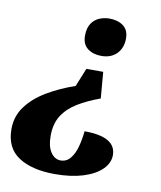

<svg xmlns="http://www.w3.org/2000/svg" viewBox="-87 -606 724 864"><g transform="rotate(10 274.5 -174.0)"><path d="M357 -299 367 -179Q309 -158 265.5 -131.5Q222 -105 198 -67.5Q174 -30 174 26Q174 74 192 100.5Q210 127 237 127Q264 127 281.5 105.5Q299 84 308 50.5Q317 17 321 -21Q465 -21 465 63Q465 99 435 128.5Q405 158 350.5 175Q296 192 222 192Q117 192 56 152Q-5 112 -5 26Q-5 -32 28 -77Q61 -122 117.5 -156Q174 -190 246 -215L280 -299ZM343 -540Q382 -540 407 -521.5Q432 -503 432 -464Q432 -421 406 -394.5Q380 -368 336 -368Q298 -368 273 -387Q248 -406 248 -445Q248 -480 262 -501Q276 -522 298 -531Q320 -540 343 -540Z"/></g></svg>

Font: Noto Serif Tamil ExtraBold
Style: Italic
Weight: 800
Italic angle: -12°
Designer: Indian Type Foundry, Tom Grace, and the Monotype Design Team
Foundry: Monotype Imaging Inc.
Version: Version 2.003; ttfautohint (v1.8.4.7-5d5b)